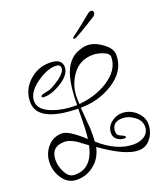

<svg xmlns="http://www.w3.org/2000/svg" viewBox="-136 -761 785 917"><g transform="rotate(-20 256.5 -302.5)"><path d="M98 65Q53 65 26 26Q1 -10 1 -54Q1 -100 30 -134Q59 -168 104 -168Q138 -168 212 -100Q218 -141 218 -252Q13 -256 13 -360Q13 -421 58 -463Q103 -505 164 -505Q226 -505 226 -461Q226 -423 173 -390Q125 -360 85 -360Q73 -360 73 -366Q73 -373 92 -377L119 -383Q132 -388 145.5 -396Q159 -404 174 -414Q210 -441 210 -462Q210 -481 185 -481Q141 -481 87 -442Q32 -402 32 -358Q32 -312 99 -288Q149 -270 206 -270H219Q219 -316 223 -351Q227 -386 234 -411Q257 -492 318 -513Q342 -522 362 -522Q398 -522 437 -493Q477 -465 477 -431Q477 -347 392 -296Q319 -252 231 -252L238 -164Q240 -150 240 -136.5Q240 -123 240 -110Q240 -101 239.5 -93Q239 -85 239 -77Q325 -1 409 -1Q440 -1 463 -15Q489 -32 489 -63Q489 -94 460 -115Q432 -137 400 -137Q346 -137 346 -88Q346 -69 366 -62Q386 -54 386 -48Q386 -43 378 -43Q356 -43 341 -55Q325 -68 325 -88Q325 -119 350 -140Q376 -161 406 -161Q445 -161 476 -134Q508 -105 508 -69Q508 -29 485 2Q461 34 421 34Q355 34 236 -51Q225 1 188 32Q149 65 98 65ZM231 -271Q269 -274 305 -285Q341 -296 373 -315Q451 -363 451 -431Q451 -449 418 -461Q393 -470 371 -470Q304 -470 266 -417Q227 -363 230 -295ZM94 39H98Q183 39 207 -70L158 -106Q125 -126 102 -126Q32 -126 32 -56Q32 -26 48 4Q65 39 94 39ZM316 -572Q311 -572 311 -576Q311 -580 318 -585Q339 -600 368 -623Q397 -646 416 -662Q425 -670 434 -670Q446 -670 446 -658Q446 -648 435 -640Q418 -629 388.5 -611Q359 -593 328 -576Q321 -572 316 -572Z"/></g></svg>

Font: Ole
Style: Regular
Weight: 400
Designer: Robert E. Leuschke
Foundry: Robert E. Leuschke
Version: Version 1.010; ttfautohint (v1.8.3)